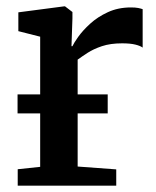

<svg xmlns="http://www.w3.org/2000/svg" viewBox="-20 -587 494 607"><path d="M36 0V-52L107 -59.5V-471L38 -488.5V-548L183 -567H185.5L209 -549V-529L206 -441H209Q213.5 -451 227.5 -470.8Q241.5 -490.5 265 -512Q288.5 -533.5 321 -548.5Q353.5 -563.5 394 -563.5Q408 -563.5 416.8 -561.8Q425.5 -560 431 -558V-436.5Q424 -442 408 -446Q392 -450 366 -450Q329 -450 302.2 -441Q275.5 -432 257 -420Q238.5 -408 225.5 -398.5V-60.5L347.5 -51.5V0ZM320.5 -288.5V-228.5H35.5V-288.5Z"/></svg>

Font: Merriweather 20pt SemiBold
Style: Regular
Weight: 600
Version: Version 2.100